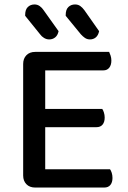

<svg xmlns="http://www.w3.org/2000/svg" viewBox="-20 -841 574 862"><path d="M84 -381H183V-8Q178 -6 165 -2.5Q152 1 138 1Q113 1 98.5 -14Q84 -29 84 -53ZM183 -231H84V-554Q84 -578 98.5 -593Q113 -608 138 -608Q152 -608 165 -605Q178 -602 183 -599ZM138 -270V-352H439Q443 -347 446.5 -336Q450 -325 450 -313Q450 -293 440.5 -281.5Q431 -270 413 -270ZM138 1V-81H474Q478 -76 481.5 -65.5Q485 -55 485 -42Q485 -22 475.5 -10.5Q466 1 448 1ZM138 -525V-608H470Q473 -602 476.5 -591.5Q480 -581 480 -569Q480 -549 470.5 -537Q461 -525 444 -525ZM160 -687 93 -770V-774Q93 -798 105 -809.5Q117 -821 135 -821Q148 -821 158.5 -813.5Q169 -806 176 -795L243 -701Q239 -682 227.5 -673Q216 -664 201 -664Q189 -664 178 -670.5Q167 -677 160 -687ZM343 -687 275 -770V-774Q275 -798 287 -809.5Q299 -821 317 -821Q331 -821 341 -813.5Q351 -806 359 -795L425 -701Q421 -682 410 -673Q399 -664 384 -664Q371 -664 361 -671Q351 -678 343 -687Z"/></svg>

Font: Baloo Tamma 2 Medium
Style: Regular
Weight: 500
Designer: Divya Kowshik, Shuchita Grover and Ek Type
Foundry: Ek Type
Version: Version 1.700